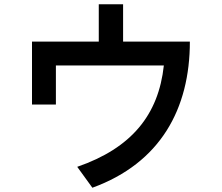

<svg xmlns="http://www.w3.org/2000/svg" viewBox="-20 -820 1040 900"><path d="M130 -625V-330H242V-513H748C723 -282 597 -126 342 -38L413 60C732 -56 870 -310 870 -625H557V-800H443V-625Z"/></svg>

Font: KT Kiyosuna Sans Bold
Style: Regular
Weight: 700
Designer: [Zen Kaku Gothic] Yoshimichi Ohira
Version: Version 1.010;Glyphs 3.1.2 (3151)